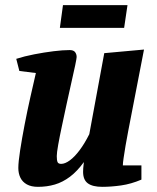

<svg xmlns="http://www.w3.org/2000/svg" viewBox="-20 -713 610 744"><path d="M127 11Q101 11 84 1.5Q67 -8 59 -24.5Q51 -41 51 -62Q51 -85 58 -130.5Q65 -176 75.5 -230.5Q86 -285 98 -338Q110 -391 119 -430L55 -438L43 -485Q74 -495 112.5 -502.5Q151 -510 187.5 -514.5Q224 -519 250 -519Q265 -519 271 -511Q277 -503 277 -492Q277 -487 271.5 -460.5Q266 -434 257 -395Q248 -356 238.5 -311.5Q229 -267 220 -225Q211 -183 205.5 -152Q200 -121 200 -108Q200 -92 203 -85Q206 -78 217 -78Q232 -78 250.5 -91.5Q269 -105 288.5 -131Q308 -157 326 -193L384 -507L538 -521L477 -206Q471 -176 466.5 -148.5Q462 -121 459 -101Q456 -81 456 -72H528V-17Q488 0 449.5 5.5Q411 11 376 11Q339 11 320.5 -2.5Q302 -16 302 -47Q302 -53 302.5 -61Q303 -69 304 -75.5Q305 -82 305 -85Q279 -49 251 -28Q223 -7 192.5 2Q162 11 127 11ZM212 -605 224 -693H474L461 -605Z"/></svg>

Font: Manuale ExtraBold
Style: Italic
Weight: 800
Italic angle: -11°
Designer: Eduardo Tunni / Pablo Cosgaya
Foundry: Eduardo Tunni / Pablo Cosgaya
Version: Version 1.002